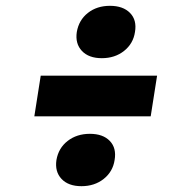

<svg xmlns="http://www.w3.org/2000/svg" viewBox="-20 -660 640 660"><path d="M330 -460Q285 -460 261.5 -485Q238 -510 244 -550Q251 -591 282 -615.5Q313 -640 358 -640Q403 -640 427 -615.5Q451 -591 444 -550Q438 -510 406.5 -485Q375 -460 330 -460ZM98 -260 120 -400H520L498 -260ZM260 -20Q215 -20 191.5 -45Q168 -70 174 -110Q181 -151 212.5 -175.5Q244 -200 289 -200Q334 -200 357.5 -175.5Q381 -151 374 -110Q368 -70 336.5 -45Q305 -20 260 -20Z"/></svg>

Font: JetBrains Mono ExtraBold
Style: Italic
Weight: 800
Italic angle: -9°
Monospace: yes
Designer: Philipp Nurullin, Konstantin Bulenkov
Foundry: JetBrains
Version: Version 2.305; ttfautohint (v1.8.4.7-5d5b)